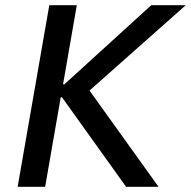

<svg xmlns="http://www.w3.org/2000/svg" viewBox="-20 -720 736 740"><path d="M466 0H591L325 -371L696 -700H563L228 -395H223L276 -700H170L48 0H154L214 -345H219Z"/></svg>

Font: Fixel Display 20240404 Medium
Style: Italic
Weight: 500
Italic angle: -10°
Designer: AlfaBravo + MacPaw
Foundry: Kyrylo Tkachov, Marchela Mozhyna, Serhii Makarenko, Maria Weinstein, Zakhar Kryvoshyya
Version: Version 1.211;Glyphs 3.2 (3225)